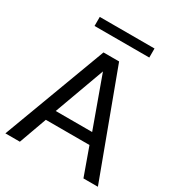

<svg xmlns="http://www.w3.org/2000/svg" viewBox="-197 -973 1016 1099"><g transform="rotate(30 310.5 -423.5)"><path d="M166.3 -182.9H454.8L520.5 0H616L362.5 -681.9H259.3L4.6 0H100.3ZM190.2 -254.9 311 -586.2 430.9 -254.9ZM501 -847.4H139.2V-787.6H501Z"/></g></svg>

Font: Estedad-FD-VF Thin
Style: Regular
Weight: 100
Designer: Amin Abedi
Version: Version 5.0